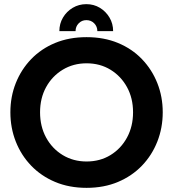

<svg xmlns="http://www.w3.org/2000/svg" viewBox="-20 -892 834 925"><path d="M397 13Q313 13 245.5 -15.5Q178 -44 130 -94Q82 -144 56 -210Q30 -276 30 -351Q30 -426 56 -491.5Q82 -557 130 -607Q178 -657 245.5 -685Q313 -713 397 -713Q481 -713 548.5 -685Q616 -657 664 -607Q712 -557 738 -491.5Q764 -426 764 -351Q764 -276 738 -210Q712 -144 664 -94Q616 -44 548.5 -15.5Q481 13 397 13ZM397 -114Q462 -114 512.5 -145Q563 -176 592 -229.5Q621 -283 621 -351Q621 -419 592 -472Q563 -525 512.5 -556Q462 -587 397 -587Q333 -587 282 -556Q231 -525 202 -472Q173 -419 173 -351Q173 -283 202 -229.5Q231 -176 282 -145Q333 -114 397 -114ZM396 -872Q360 -872 330.5 -854.5Q301 -837 283.5 -807.5Q266 -778 266 -742H344Q344 -764 359 -779.5Q374 -795 396 -795Q419 -795 434 -779.5Q449 -764 449 -742H525Q525 -778 507.5 -807.5Q490 -837 461 -854.5Q432 -872 396 -872Z"/></svg>

Font: MuseoModerno SemiBold
Style: Regular
Weight: 600
Designer: Pablo Cosgaya, Héctor Gatti, Marcela Romero, and the Authors of The MuseoModerno Project.
Foundry: Omnibus-Type Team
Version: Version 1.001